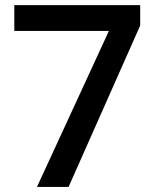

<svg xmlns="http://www.w3.org/2000/svg" viewBox="-20 -733 611 753"><path d="M125 0 407.2 -611.8H36.1V-712.9H529.8V-632.8L249 0Z"/></svg>

Font: Open Sans Semibold
Style: Regular
Weight: 600
Foundry: Ascender Corporation
Version: Version 1.10; ttfautohint (v1.5.65-e2d9)